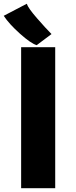

<svg xmlns="http://www.w3.org/2000/svg" viewBox="-22 -992 400 1012"><path d="M89.4 0V-743.2H269V0ZM249.5 -812.5 171.4 -753.9Q140.6 -763.2 83.5 -814.2Q26.4 -865.2 -2.4 -908.7L119.1 -972.2Q126.5 -949.2 173.1 -895.8Q219.7 -842.3 249.5 -812.5Z"/></svg>

Font: HaufeMerriweatherSans
Style: Bold
Weight: 700
Designer: Eben Sorkin
Foundry: Eben Sorkin
Version: Version 1.56